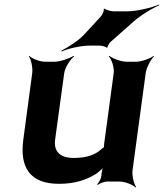

<svg xmlns="http://www.w3.org/2000/svg" viewBox="-20 -800 722 846"><path d="M306 -104C242 -104 216 -134 223 -186L263 -478C266 -502 290 -539 307 -552L304 -554C286 -542 244 -528 220 -528H179C155 -528 120 -542 109 -554L107 -552C117 -539 125 -502 122 -478L83 -187C66 -64 110 10 240 10C310 10 363 -8 405 -35C418 -45 436 -60 441 -70L438 -72C432 -62 428 -43 427 -29V-27C426 -15 416 5 408 12L411 15C418 8 440 0 452 0H507C531 0 566 14 577 26L580 24C570 11 561 -26 564 -50L622 -478C625 -502 645 -539 659 -552L657 -554C642 -542 603 -528 579 -528H538C514 -528 476 -542 462 -554L459 -552C472 -539 484 -502 481 -478L439 -167C439 -164 437 -150 439 -148L442 -152C440 -153 428 -145 427 -143C400 -118 361 -104 306 -104ZM424 -727 350 -647C324 -619 275 -589 251 -577L252 -573C276 -585 334 -599 376 -599H420C428 -599 448 -594 449 -590L454 -591C453 -596 462 -611 468 -616L555 -693C591 -728 648 -762 682 -777L681 -780C647 -766 584 -750 538 -750H480C470 -750 445 -757 441 -762L437 -761C440 -755 431 -734 424 -727Z"/></svg>

Font: Asimov
Style: EdgeWideIt
Weight: 500
Designer: Google
Version: Version 2.000980: 2014